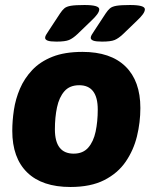

<svg xmlns="http://www.w3.org/2000/svg" viewBox="-20 -738 609 766"><path d="M261 8Q148 8 88.5 -50Q29 -108 29 -216Q29 -256 35.5 -299.5Q42 -343 59.5 -384Q77 -425 108.5 -458.5Q140 -492 189 -511.5Q238 -531 309 -531Q421 -531 480.5 -473Q540 -415 540 -307Q540 -250 526.5 -194.5Q513 -139 481.5 -93Q450 -47 396 -19.5Q342 8 261 8ZM274 -125Q311 -125 332 -149Q353 -173 361.5 -213Q370 -253 370 -301Q370 -398 296 -398Q258 -398 237 -374Q216 -350 207.5 -310Q199 -270 199 -222Q199 -125 274 -125ZM205 -572Q180 -572 170 -576Q160 -580 160 -587Q160 -592 163.5 -598.5Q167 -605 174 -615L220 -685Q228 -697 236.5 -704.5Q245 -712 263 -715Q281 -718 317 -718Q376 -718 376 -701Q376 -692 367.5 -680.5Q359 -669 344 -655L289 -602Q271 -585 255.5 -578.5Q240 -572 205 -572ZM387 -572Q362 -572 352 -576Q342 -580 342 -587Q342 -592 345.5 -598.5Q349 -605 356 -615L402 -685Q410 -697 418.5 -704.5Q427 -712 445 -715Q463 -718 499 -718Q558 -718 558 -701Q558 -692 549.5 -680.5Q541 -669 526 -655L471 -602Q453 -585 437.5 -578.5Q422 -572 387 -572Z"/></svg>

Font: Asap ExtraBold
Style: Italic
Weight: 800
Italic angle: -6°
Designer: Pablo Cosgaya
Foundry: Omnibus-Type
Version: Version 3.001; ttfautohint (v1.8.4.7-5d5b)